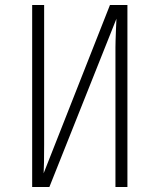

<svg xmlns="http://www.w3.org/2000/svg" viewBox="-20 -750 640 770"><path d="M109 0V-730H157V-170Q157 -132 156.5 -100.5Q156 -69 155 -55L421 -730H491V0H443V-560Q443 -568 443.5 -587.5Q444 -607 445 -631Q446 -655 447 -675L178 0Z"/></svg>

Font: JetBrains Mono NL Thin
Style: Regular
Weight: 100
Monospace: yes
Designer: Philipp Nurullin, Konstantin Bulenkov
Foundry: JetBrains
Version: Version 2.305; ttfautohint (v1.8.4.7-5d5b)